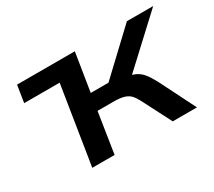

<svg xmlns="http://www.w3.org/2000/svg" viewBox="-100 -685 972 872"><g transform="rotate(-30 386.0 -249.0)"><path d="M165 0 230 -409H44L58 -498H361L329 -298H422L634 -498H772L506 -251L498 -281Q531 -278 551.5 -268Q572 -258 587 -239.5Q602 -221 619 -189L714 0H587L509 -152Q497 -175 485 -187.5Q473 -200 453 -206Q433 -212 399 -212H315L282 0Z"/></g></svg>

Font: Nunito Sans 7pt SemiExpanded SemiBold
Style: Italic
Weight: 600
Width: 6
Italic angle: -9°
Designer: Vernon Adams
Foundry: Vernon Adams
Version: Version 3.101;gftools[0.9.27]